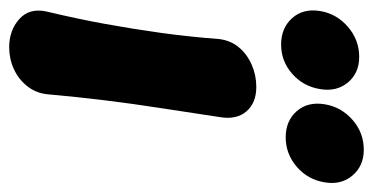

<svg xmlns="http://www.w3.org/2000/svg" viewBox="-217 -576 812 418"><g transform="rotate(90 189.0 -367.0)"><path d="M83 19Q46 19 21.5 -3Q-3 -25 5 -62Q21 -129 32 -189.5Q43 -250 51.5 -311Q60 -372 65 -438Q68 -463 83 -481Q98 -499 121 -509Q144 -519 169 -519Q204 -519 222.5 -497.5Q241 -476 235 -440Q225 -373 215.5 -312Q206 -251 198.5 -190Q191 -129 185 -62Q182 -38 167 -19.5Q152 -1 130 9Q108 19 83 19ZM77 -573Q41 -573 19.5 -597Q-2 -621 4 -658Q10 -694 38.5 -718.5Q67 -743 104 -743Q139 -743 159.5 -718.5Q180 -694 174 -658Q168 -621 140.5 -597Q113 -573 77 -573ZM279 -583Q243 -583 222 -607Q201 -631 207 -668Q213 -704 241 -728.5Q269 -753 306 -753Q341 -753 362 -728.5Q383 -704 377 -668Q371 -631 343 -607Q315 -583 279 -583Z"/></g></svg>

Font: Winky Sans
Style: Bold Italic
Weight: 700
Italic angle: -8.97852°
Designer: Simon Atzbach
Foundry: typofactur
Version: Version 1.205